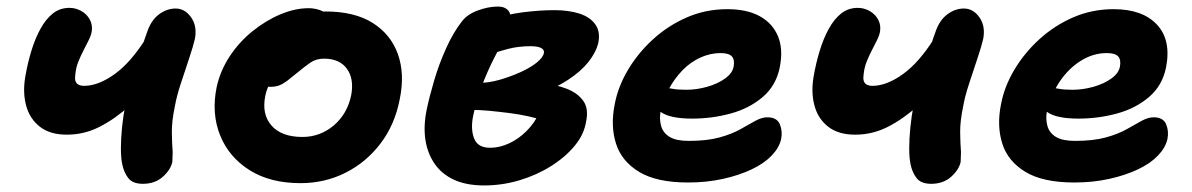

<svg xmlns="http://www.w3.org/2000/svg" viewBox="-20 -547 3639 586"><path d="M184 -136Q133 -136 102 -160Q71 -184 60 -224Q49 -264 57 -312Q64 -353 75.5 -391Q87 -429 103.5 -459Q120 -489 141.5 -506Q163 -523 192 -523Q211 -523 228 -513.5Q245 -504 254 -487.5Q263 -471 260 -451Q258 -439 250.5 -424Q243 -409 234.5 -392.5Q226 -376 219 -358.5Q212 -341 210 -321Q208 -309 210 -301Q212 -293 219 -289Q226 -285 237 -285Q259 -285 283 -294.5Q307 -304 331.5 -322Q356 -340 379 -366.5Q402 -393 423 -426L464 -315Q420 -264 375.5 -224Q331 -184 284 -160Q237 -136 184 -136ZM416 14Q385 14 371.5 -3.5Q358 -21 353 -46Q349 -65 349 -94.5Q349 -124 352.5 -158.5Q356 -193 362 -224Q367 -248 376 -279.5Q385 -311 395 -344Q405 -377 414 -405Q423 -433 429 -449Q441 -485 465 -503Q489 -521 516 -521Q544 -521 563 -494.5Q582 -468 575 -429Q570 -407 557.5 -369.5Q545 -332 532 -292.5Q519 -253 514 -224Q504 -177 504.5 -142.5Q505 -108 507 -83Q507 -73 506.5 -66Q506 -59 506 -53Q501 -29 477 -7.5Q453 14 416 14Z M897 12Q805 12 742 -27.5Q679 -67 652 -133.5Q625 -200 641 -280Q652 -331 681 -375Q710 -419 751 -452Q792 -485 836.5 -503.5Q881 -522 922 -522Q939 -522 955.5 -516.5Q972 -511 981.5 -499.5Q991 -488 987 -468Q979 -432 959 -405Q939 -378 892 -363Q868 -355 846.5 -339Q825 -323 810 -302Q795 -281 790 -256Q778 -199 808.5 -164Q839 -129 903 -129Q957 -129 998.5 -164Q1040 -199 1052 -257Q1061 -307 1038.5 -337.5Q1016 -368 969 -368Q945 -368 927.5 -356Q910 -344 886 -324Q868 -309 856 -300Q844 -291 832.5 -286.5Q821 -282 805 -282Q787 -282 772 -300Q757 -318 765 -357Q771 -385 792.5 -413Q814 -441 844.5 -463Q875 -485 908.5 -498.5Q942 -512 973 -512Q1062 -512 1117.5 -477Q1173 -442 1194.5 -381.5Q1216 -321 1200 -244Q1185 -166 1141 -108.5Q1097 -51 1034 -19.5Q971 12 897 12Z M1458 19Q1404 19 1366.5 2Q1329 -15 1307 -46.5Q1285 -78 1278.5 -119.5Q1272 -161 1282 -211Q1290 -250 1305 -301Q1320 -352 1342 -400.5Q1364 -449 1390 -482Q1406 -503 1438 -515Q1470 -527 1500 -527Q1521 -527 1531.5 -514.5Q1542 -502 1537 -474Q1533 -456 1519 -429.5Q1505 -403 1487 -367.5Q1469 -332 1452 -288.5Q1435 -245 1424 -193Q1416 -153 1427 -124.5Q1438 -96 1476 -96Q1505 -96 1534 -109.5Q1563 -123 1587 -147Q1611 -171 1625 -201L1632 -181Q1619 -186 1592.5 -192Q1566 -198 1534.5 -202Q1503 -206 1472 -209Q1441 -212 1417 -211L1442 -294Q1472 -294 1505 -303.5Q1538 -313 1568 -326.5Q1598 -340 1617.5 -355.5Q1637 -371 1640 -385Q1642 -395 1631.5 -400.5Q1621 -406 1599 -406Q1562 -406 1529.5 -397.5Q1497 -389 1470.5 -379Q1444 -369 1421 -366Q1401 -365 1389.5 -377Q1378 -389 1382 -411Q1387 -436 1410.5 -454.5Q1434 -473 1465 -483Q1524 -503 1576 -509.5Q1628 -516 1672 -516Q1716 -516 1748.5 -505.5Q1781 -495 1797 -472.5Q1813 -450 1806 -416Q1799 -387 1776 -358Q1753 -329 1714 -303.5Q1675 -278 1623 -258Q1571 -238 1508 -227L1544 -297Q1591 -297 1634 -293Q1677 -289 1710 -276Q1743 -263 1760 -239.5Q1777 -216 1769 -177Q1763 -137 1734 -102Q1705 -67 1661 -39.5Q1617 -12 1564.5 3.5Q1512 19 1458 19Z M2080 10Q1984 10 1930.5 -22.5Q1877 -55 1860 -109Q1843 -163 1856 -228Q1866 -282 1896.5 -333.5Q1927 -385 1973 -427Q2019 -469 2076.5 -494Q2134 -519 2200 -519Q2259 -519 2298 -498Q2337 -477 2354 -437.5Q2371 -398 2360 -342Q2349 -286 2308 -251Q2267 -216 2210 -200.5Q2153 -185 2093 -185Q2024 -185 1996.5 -205.5Q1969 -226 1973 -250Q1976 -264 1984.5 -271.5Q1993 -279 2008 -279Q2018 -279 2033 -276Q2048 -273 2074 -273Q2106 -273 2138 -282Q2170 -291 2192.5 -307Q2215 -323 2219 -343Q2223 -364 2214 -374.5Q2205 -385 2179 -385Q2148 -385 2118 -371.5Q2088 -358 2063.5 -333Q2039 -308 2021.5 -275.5Q2004 -243 1996 -206Q1992 -183 1998 -162Q2004 -141 2024 -129Q2044 -117 2082 -117Q2138 -117 2176 -127.5Q2214 -138 2239.5 -152.5Q2265 -167 2285 -178Q2305 -189 2322 -189Q2351 -189 2360 -168Q2369 -147 2364 -122Q2358 -96 2335 -72Q2312 -48 2274 -30Q2236 -12 2186.5 -1Q2137 10 2080 10Z M2590 -136Q2539 -136 2508 -160Q2477 -184 2466 -224Q2455 -264 2463 -312Q2470 -353 2481.5 -391Q2493 -429 2509.5 -459Q2526 -489 2547.5 -506Q2569 -523 2598 -523Q2617 -523 2634 -513.5Q2651 -504 2660 -487.5Q2669 -471 2666 -451Q2664 -439 2656.5 -424Q2649 -409 2640.5 -392.5Q2632 -376 2625 -358.5Q2618 -341 2616 -321Q2614 -309 2616 -301Q2618 -293 2625 -289Q2632 -285 2643 -285Q2665 -285 2689 -294.5Q2713 -304 2737.5 -322Q2762 -340 2785 -366.5Q2808 -393 2829 -426L2870 -315Q2826 -264 2781.5 -224Q2737 -184 2690 -160Q2643 -136 2590 -136ZM2822 14Q2791 14 2777.5 -3.5Q2764 -21 2759 -46Q2755 -65 2755 -94.5Q2755 -124 2758.5 -158.5Q2762 -193 2768 -224Q2773 -248 2782 -279.5Q2791 -311 2801 -344Q2811 -377 2820 -405Q2829 -433 2835 -449Q2847 -485 2871 -503Q2895 -521 2922 -521Q2950 -521 2969 -494.5Q2988 -468 2981 -429Q2976 -407 2963.5 -369.5Q2951 -332 2938 -292.5Q2925 -253 2920 -224Q2910 -177 2910.5 -142.5Q2911 -108 2913 -83Q2913 -73 2912.5 -66Q2912 -59 2912 -53Q2907 -29 2883 -7.5Q2859 14 2822 14Z M3259 10Q3163 10 3109.5 -22.5Q3056 -55 3039 -109Q3022 -163 3035 -228Q3045 -282 3075.5 -333.5Q3106 -385 3152 -427Q3198 -469 3255.5 -494Q3313 -519 3379 -519Q3467 -519 3511 -472Q3555 -425 3539 -342Q3528 -286 3487 -251Q3446 -216 3389 -200.5Q3332 -185 3272 -185Q3203 -185 3175.5 -205.5Q3148 -226 3152 -250Q3155 -264 3163.5 -271.5Q3172 -279 3187 -279Q3197 -279 3212 -276Q3227 -273 3253 -273Q3285 -273 3317 -282Q3349 -291 3371.5 -307Q3394 -323 3398 -343Q3402 -364 3393 -374.5Q3384 -385 3358 -385Q3316 -385 3278 -361Q3240 -337 3213 -296Q3186 -255 3175 -206Q3171 -183 3177 -162Q3183 -141 3203 -129Q3223 -117 3261 -117Q3317 -117 3355 -127.5Q3393 -138 3418.5 -152.5Q3444 -167 3464 -178Q3484 -189 3501 -189Q3530 -189 3539 -168Q3548 -147 3543 -122Q3537 -96 3514 -72Q3491 -48 3453 -30Q3415 -12 3365.5 -1Q3316 10 3259 10Z"/></svg>

Font: Shantell Sans
Style: Bold Italic
Weight: 700
Italic angle: -11°
Designer: Stephen Nixon, Anya Danilova, Shantell Martin
Foundry: Arrow Type
Version: Version 1.011;[c5ecc13dd]